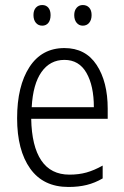

<svg xmlns="http://www.w3.org/2000/svg" viewBox="-20 -733 494 763"><path d="M408 -301V-261H104Q106 -152 144 -95.5Q182 -39 256 -39Q293 -39 323.5 -47.5Q354 -56 388 -75V-24Q357 -6 324.5 2Q292 10 252 10Q152 10 100 -63Q48 -136 48 -263Q48 -391 97 -466.5Q146 -542 236 -542Q320 -542 364 -475Q408 -408 408 -301ZM106 -307H353Q353 -392 323.5 -443.5Q294 -495 236 -495Q179 -495 145 -447Q111 -399 106 -307ZM148 -713Q163 -713 172 -702.5Q181 -692 181 -673Q181 -653 172 -642Q163 -631 148 -631Q132 -631 122.5 -642.5Q113 -654 113 -673Q113 -692 122.5 -702.5Q132 -713 148 -713ZM309 -713Q325 -713 334.5 -702.5Q344 -692 344 -673Q344 -654 334.5 -642.5Q325 -631 309 -631Q294 -631 284.5 -642.5Q275 -654 275 -673Q275 -691 284.5 -702Q294 -713 309 -713Z"/></svg>

Font: Noto Sans Display Light Narrow
Style: Regular
Weight: 300
Width: 4
Designer: Monotype Design team
Foundry: Monotype Imaging Inc.
Version: Version 1.000